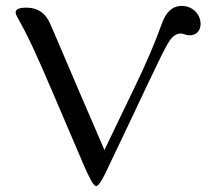

<svg xmlns="http://www.w3.org/2000/svg" viewBox="-20 -625 709 649"><path d="M601 -510C630 -498 658 -512 658 -544C658 -577 631 -605 595 -605C562 -605 541 -584 527 -545C504 -481 477 -417 436 -332L333 -118L251 -308C182 -470 148 -549 149 -546C134 -580 109 -598 73 -599C46 -600 31 -594 33 -581C35 -569 50 -552 89 -469C124 -395 176 -270 267 -58C280 -30 295 4 305 4C312 4 323 -12 335 -37C462 -301 525 -443 551 -484C565 -506 582 -516 601 -510Z"/></svg>

Font: GFS Ignacio
Style: Regular
Weight: 400
Designer: George D. Matthiopoulos
Foundry: George D. Matthiopoulos
Version: Version 1.000